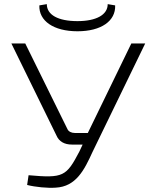

<svg xmlns="http://www.w3.org/2000/svg" viewBox="-20 -900 743 927"><path d="M354 -749C469 -749 539 -799 536 -874L500 -880C500 -828 444 -798 354 -798C261 -798 206 -828 206 -880L170 -874C167 -799 239 -749 354 -749ZM681 -690H614L404 -258H341C325 -258 311 -265 306 -276L102 -690H35L253 -245C265 -217 291 -202 327 -202H379L363 -168C300 -48 286 -39 118 -54L111 -7C149 3 211 9 249 6C347 1 387 -79 427 -167Z"/></svg>

Font: Exo 2 Light Expanded
Style: Regular
Weight: 300
Width: 7
Designer: Natanael Gama
Version: Version 1.001;PS 001.001;hotconv 1.0.70;makeotf.lib2.5.58329